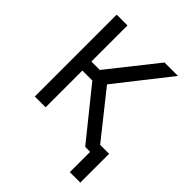

<svg xmlns="http://www.w3.org/2000/svg" viewBox="-239 -857 1179 1179"><g transform="rotate(45 350.0 -267.5)"><path d="M267.1 -319.3H180.7V0H86.9V-710.9H180.7V-397.5H253.9L502.4 -710.9H619.1L347.7 -366.2L639.2 0H524.4ZM658.2 176.3H567.4V-73.7H658.2Z"/></g></svg>

Font: Roboto-ThirdPerson-AD3FC
Style: ThirdPerson-AD3FC
Weight: 400
Designer: Google
Version: Version 2.137; 2017